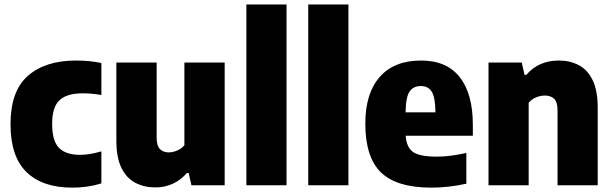

<svg xmlns="http://www.w3.org/2000/svg" viewBox="-20 -828 2736 858"><path d="M303 10.5Q170 10.5 98.5 -59Q27 -128.5 27 -273Q27 -421.5 105 -489.5Q183 -557.5 320 -557.5Q381 -557.5 433 -546.5V-403.5Q389 -411 350 -411Q278 -411 245.5 -379.8Q213 -348.5 213 -275.5Q213 -197.5 244 -166.8Q275 -136 337.5 -136Q359 -136 381.8 -139.8Q404.5 -143.5 433 -151.5V-8.5Q373.5 10.5 303 10.5Z M674 9.5Q624.5 9.5 585 -11Q545.5 -31.5 522.8 -77.5Q500 -123.5 500 -200V-548.5H680V-214.5Q680 -176 695 -161.5Q710 -147 734 -147Q751.5 -147 771.5 -155.2Q791.5 -163.5 804 -179V-548.5H984V0H835.5L823 -55H815.5Q758.5 9.5 674 9.5Z M1081 0V-808H1260.5V0Z M1357.5 0V-808H1537V0Z M1908 10.5Q1753 10.5 1682.8 -57.2Q1612.5 -125 1612.5 -276Q1612.5 -410.5 1676.8 -484Q1741 -557.5 1862 -557.5Q1976 -557.5 2034.5 -483.2Q2093 -409 2093 -270V-221.5H1793Q1796.5 -169 1826.2 -148.5Q1856 -128 1932.5 -128Q1963.5 -128 1997 -132.5Q2030.5 -137 2064 -144.5V-7Q1983 10.5 1908 10.5ZM1860.5 -443.5Q1827.5 -443.5 1810.5 -419.2Q1793.5 -395 1792.5 -326H1926Q1925 -394.5 1909 -419Q1893 -443.5 1860.5 -443.5Z M2163 0V-548.5H2311.5L2324 -493.5H2332Q2386.5 -557.5 2477.5 -557.5Q2527 -557.5 2566.5 -536.8Q2606 -516 2628.5 -469.5Q2651 -423 2651 -346.5V0H2471.5V-334Q2471.5 -372.5 2456.2 -386.8Q2441 -401 2415 -401Q2395 -401 2375.2 -392.8Q2355.5 -384.5 2342.5 -369V0Z"/></svg>

Font: Encode Sans SemiCondensed SemiCondensed ExtraBold
Style: Regular
Weight: 800
Width: 4
Designer: Multiple Designers
Foundry: Impallari Type
Version: Version 3.000; ttfautohint (v1.8.3) -l 8 -r 50 -G 200 -x 14 